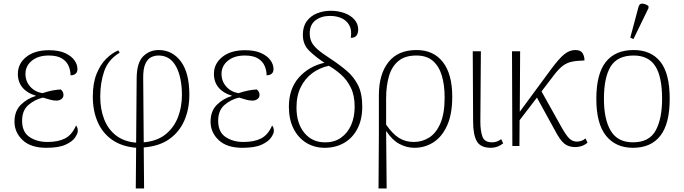

<svg xmlns="http://www.w3.org/2000/svg" viewBox="-20 -826 3871 1086"><path d="M242 10Q154 10 108 -33.5Q62 -77 62 -138Q62 -198 98 -233.5Q134 -269 182 -283V-285Q134 -299 107.5 -330.5Q81 -362 81 -408Q81 -466 128.5 -504Q176 -542 257 -542Q313 -542 348.5 -525.5Q384 -509 401 -485Q418 -461 418 -436Q418 -417 407 -408.5Q396 -400 379 -400Q379 -427 368 -453Q357 -479 330 -495.5Q303 -512 256 -512Q196 -512 160 -482.5Q124 -453 124 -408Q124 -366 151 -336Q178 -306 220 -299Q250 -309 275.5 -314Q301 -319 324 -320Q339 -307 339 -289Q339 -274 327 -265.5Q315 -257 300 -257Q280 -257 264 -262Q248 -267 223 -274Q176 -263 140.5 -232Q105 -201 105 -143Q105 -79 147 -51Q189 -23 248 -23Q309 -23 348 -43Q387 -63 410 -116Q414 -112 417 -104.5Q420 -97 420 -85Q420 -71 404.5 -48Q389 -25 350.5 -7.5Q312 10 242 10Z M748 240 750 10Q669 3 614.5 -35Q560 -73 532.5 -136Q505 -199 505 -280Q505 -355 526 -407.5Q547 -460 580 -493Q613 -526 649 -541L657 -528Q592 -489 569.5 -423.5Q547 -358 547 -279Q547 -209 569 -152Q591 -95 636 -60Q681 -25 750 -19L753 -385Q754 -472 790 -507.5Q826 -543 877 -543Q955 -543 1003 -478.5Q1051 -414 1051 -290Q1051 -210 1023 -145Q995 -80 938 -39.5Q881 1 793 8L795 240ZM790 -380 793 -21Q870 -28 917.5 -67Q965 -106 987 -164Q1009 -222 1009 -288Q1009 -389 975.5 -450.5Q942 -512 877 -512Q855 -512 835 -502.5Q815 -493 802 -464.5Q789 -436 790 -380Z M1351 10Q1263 10 1217 -33.5Q1171 -77 1171 -138Q1171 -198 1207 -233.5Q1243 -269 1291 -283V-285Q1243 -299 1216.5 -330.5Q1190 -362 1190 -408Q1190 -466 1237.5 -504Q1285 -542 1366 -542Q1422 -542 1457.5 -525.5Q1493 -509 1510 -485Q1527 -461 1527 -436Q1527 -417 1516 -408.5Q1505 -400 1488 -400Q1488 -427 1477 -453Q1466 -479 1439 -495.5Q1412 -512 1365 -512Q1305 -512 1269 -482.5Q1233 -453 1233 -408Q1233 -366 1260 -336Q1287 -306 1329 -299Q1359 -309 1384.5 -314Q1410 -319 1433 -320Q1448 -307 1448 -289Q1448 -274 1436 -265.5Q1424 -257 1409 -257Q1389 -257 1373 -262Q1357 -267 1332 -274Q1285 -263 1249.5 -232Q1214 -201 1214 -143Q1214 -79 1256 -51Q1298 -23 1357 -23Q1418 -23 1457 -43Q1496 -63 1519 -116Q1523 -112 1526 -104.5Q1529 -97 1529 -85Q1529 -71 1513.5 -48Q1498 -25 1459.5 -7.5Q1421 10 1351 10Z M1817 10Q1758 10 1712 -18.5Q1666 -47 1640 -99Q1614 -151 1614 -222Q1614 -324 1670.5 -387.5Q1727 -451 1815 -471Q1765 -504 1729 -539Q1693 -574 1693 -629Q1693 -676 1715 -706Q1737 -736 1773 -750.5Q1809 -765 1851 -765Q1893 -765 1928.5 -752Q1964 -739 1985 -715Q2006 -691 2006 -659Q2006 -638 1996.5 -625Q1987 -612 1964 -612Q1971 -655 1956 -682.5Q1941 -710 1912 -723Q1883 -736 1847 -736Q1797 -736 1764.5 -711Q1732 -686 1732 -638Q1732 -611 1741.5 -590Q1751 -569 1776 -547Q1801 -525 1846 -496Q1898 -462 1939.5 -427Q1981 -392 2005 -344.5Q2029 -297 2029 -223Q2029 -150 2001.5 -97.5Q1974 -45 1926 -17.5Q1878 10 1817 10ZM1817 -21Q1870 -20 1908 -46.5Q1946 -73 1966 -118.5Q1986 -164 1986 -223Q1986 -287 1964 -331Q1942 -375 1908.5 -404.5Q1875 -434 1840 -454Q1789 -443 1747.5 -413Q1706 -383 1681.5 -334Q1657 -285 1657 -218Q1657 -128 1701.5 -74.5Q1746 -21 1817 -21Z M2121 240 2123 -63V-287Q2123 -406 2177 -474.5Q2231 -543 2336 -543Q2432 -543 2485 -475Q2538 -407 2538 -279Q2538 -180 2509 -116Q2480 -52 2431.5 -21Q2383 10 2324 10Q2280 10 2239 -12Q2198 -34 2166 -83H2164L2167 240ZM2321 -23Q2368 -23 2407.5 -48Q2447 -73 2471 -128.5Q2495 -184 2495 -275Q2495 -345 2479 -398.5Q2463 -452 2428 -482Q2393 -512 2335 -512Q2271 -512 2233.5 -481Q2196 -450 2180 -395Q2164 -340 2164 -269V-121Q2200 -69 2236.5 -46Q2273 -23 2321 -23Z M2757 10Q2698 10 2677 -27Q2656 -64 2656 -139L2654 -536H2700L2697 -138Q2697 -87 2708.5 -54Q2720 -21 2763 -21Q2777 -21 2789 -25Q2801 -29 2815 -39L2826 -15Q2794 10 2757 10Z M2878 0 2876 -536H2922L2920 -194L3096 -433Q3141 -494 3171 -518.5Q3201 -543 3234 -543Q3264 -543 3275 -525.5Q3286 -508 3286 -484Q3243 -483 3214.5 -477Q3186 -471 3163 -453.5Q3140 -436 3114 -402L3043 -309L3153 -112Q3183 -58 3201.5 -41.5Q3220 -25 3243 -25Q3254 -25 3267 -29Q3280 -33 3292 -43L3303 -19Q3285 -4 3267 1Q3249 6 3235 6Q3196 6 3171.5 -14Q3147 -34 3118 -90L3017 -274L2919 -146L2918 0Z M3560 10Q3463 10 3408 -58Q3353 -126 3353 -267Q3353 -408 3406.5 -475.5Q3460 -543 3564 -543Q3662 -543 3715 -477Q3768 -411 3768 -267Q3768 -126 3715 -58Q3662 10 3560 10ZM3560 -21Q3652 -21 3688.5 -87.5Q3725 -154 3725 -267Q3725 -392 3686.5 -452Q3648 -512 3564 -512Q3473 -512 3434.5 -450.5Q3396 -389 3396 -267Q3396 -150 3435 -85.5Q3474 -21 3560 -21ZM3563 -605 3545 -613 3591 -785Q3596 -807 3614 -805.5Q3632 -804 3648 -792V-780Z"/></svg>

Font: Noto Serif ExtraLight
Style: Regular
Weight: 200
Designer: Monotype Design Team
Foundry: Monotype Imaging Inc.
Version: Version 2.015; ttfautohint (v1.8.4.7-5d5b)